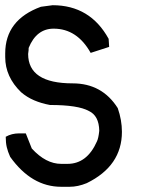

<svg xmlns="http://www.w3.org/2000/svg" viewBox="-35 -717 560 737"><path d="M167 -697Q311 -697 382 -568L384 -537L313 -514Q261 -607 171 -607Q105 -607 75 -533Q75 -523 74 -518Q74 -516 73.5 -514Q73 -512 73 -510Q73 -397 244 -397Q357 -397 417 -302Q433 -256 433 -211Q433 -80 298 -14Q264 0 232 0H200Q86 0 4 -115Q-5 -135 -9 -152Q-13 -169 -13 -192Q10 -205 38 -205H64L87 -147Q141 -88 200 -88H224Q299 -88 337 -174Q343 -186 346 -215Q345 -273 306 -291Q265 -314 157 -314Q124 -320 96 -332Q68 -344 46 -363Q-15 -422 -15 -498V-512Q-15 -641 122 -691Z"/></svg>

Font: Ekushey Kolom
Style: Bold
Weight: 700
Designer: Al Mamun Sumon
Foundry: Al Mamun Sumon
Version: Version 1.0